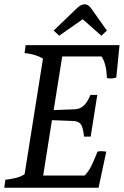

<svg xmlns="http://www.w3.org/2000/svg" viewBox="-21 -878 579 898"><path d="M94 -63 180 -604Q147 -624 94 -630L99 -667H538L523 -516Q513 -511 497 -511Q489 -511 479 -513Q477 -579 454 -614H270L230 -363L331 -367Q352 -368 369.5 -383Q387 -398 402 -434H434L403 -239H372Q368 -281 357.5 -296Q347 -311 323 -312L222 -316L181 -57H375Q394 -77 407 -103.5Q420 -130 435 -169Q445 -171 455 -171Q462 -171 476 -169L440 0H-1L4 -37Q33 -41 54 -46Q75 -51 94 -63ZM337 -838Q357 -858 375 -858Q392 -858 406 -838L479 -735L453 -711L366 -788L256 -711L230 -735Z"/></svg>

Font: Caladea
Style: Italic
Weight: 400
Italic angle: -9°
Designer: Carolina Giovagnoli and Andres Torresi
Foundry: Carolina Giovagnoli & Andres Torresi
Version: Version 1.001